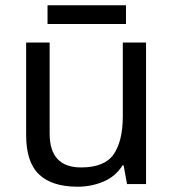

<svg xmlns="http://www.w3.org/2000/svg" viewBox="-20 -697 658 727"><path d="M533 -536V0H461L448 -71H444Q418 -29 372 -9.5Q326 10 274 10Q177 10 128 -36.5Q79 -83 79 -185V-536H168V-191Q168 -63 287 -63Q376 -63 410.5 -113Q445 -163 445 -257V-536ZM457 -677V-606H160V-677Z"/></svg>

Font: Noto Sans Soyombo
Style: Regular
Weight: 400
Designer: Monotype Design Team
Foundry: Monotype Imaging Inc.
Version: Version 2.001; ttfautohint (v1.8.4.7-5d5b)